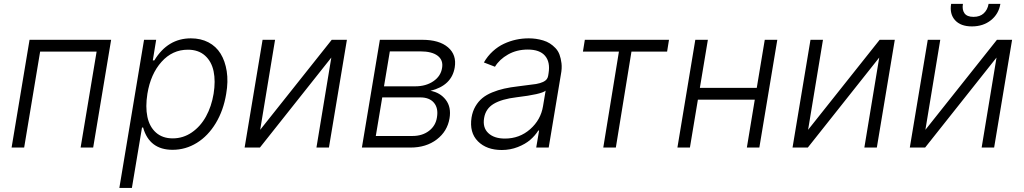

<svg xmlns="http://www.w3.org/2000/svg" viewBox="-20 -747 5182 972"><path d="M38.7 0 129.6 -545.5H542.6L451.7 0H388.1L469.1 -485.8H183.2L102.3 0Z M584.2 204.5 709.2 -545.5H770.6L753.6 -441.4H761.4Q829.2 -552.9 946.4 -552.9Q996.4 -552.9 1035.2 -532.7Q1073.9 -512.4 1096.8 -475.3Q1119.7 -438.2 1127.8 -386.4Q1136 -334.5 1125 -271.3Q1111.2 -187.9 1072.3 -123.4Q1033.4 -58.9 976.6 -23.8Q919.7 11.4 853.7 11.4Q736.5 11.4 704.5 -101.2H698.9L647.7 204.5ZM726.2 -272.4Q715.6 -206 726.2 -155.4Q736.9 -104.8 769.9 -75.6Q802.9 -46.5 854.4 -46.5Q907.3 -46.5 951.2 -76.7Q995 -106.9 1022.9 -157.5Q1050.8 -208.1 1061.4 -272.4Q1071.7 -336.3 1061.4 -386Q1051.1 -435.7 1017.8 -465.6Q984.4 -495.4 931.1 -495.4Q852.6 -495.4 797.6 -433.8Q742.5 -372.2 726.2 -272.4Z M1297.2 -89.8 1659.4 -545.5H1736.2L1645.2 0H1582L1657.3 -455.6L1295.8 0H1218.4L1309.3 -545.5H1372.5Z M1812.1 0 1903.1 -545.5H2117.9Q2203.8 -545.5 2248.2 -507.3Q2292.6 -469.1 2282 -405.2Q2266.7 -313.9 2159.4 -287.3Q2208.1 -278.8 2236.7 -241.7Q2265.3 -204.5 2255.7 -147.7Q2244.7 -82 2191.1 -41Q2137.4 0 2058.2 0ZM1882.5 -58.6H2068.2Q2117.9 -58.6 2151.8 -84.5Q2185.7 -110.4 2192.1 -153.1Q2199.9 -199.2 2177 -226.6Q2154.1 -253.9 2108 -253.9H1915.1ZM1924 -310H2082Q2136.4 -310 2174 -335.8Q2211.6 -361.5 2218 -403.1Q2224.8 -442.5 2195.7 -464.7Q2166.5 -486.9 2108 -486.9H1953.5Z M2520.2 12.4Q2443.2 12.4 2399.3 -31.8Q2355.5 -76 2367.2 -152.3Q2372.5 -183.9 2386.9 -208.6Q2401.3 -233.3 2421.7 -250.2Q2442.1 -267 2471.4 -279.1Q2500.7 -291.2 2532.1 -298.3Q2563.6 -305.4 2603.7 -310Q2683.6 -320 2693.9 -321.7Q2736.9 -329.5 2748.9 -347.7Q2753.6 -354.4 2755 -363.3L2757.1 -376.1Q2766.3 -432.5 2739.5 -464.3Q2712.7 -496.1 2652 -496.1Q2595.9 -496.1 2552 -471.2Q2508.2 -446.4 2485.8 -409.1L2429.7 -430.8Q2448.2 -463.1 2474.6 -487.2Q2501.1 -511.4 2531.2 -525.4Q2561.4 -539.4 2592.7 -546.2Q2623.9 -552.9 2656.6 -552.9Q2675.4 -552.9 2693.2 -550.4Q2710.9 -547.9 2729.8 -542.3Q2748.6 -536.6 2763.5 -527.2Q2778.4 -517.8 2791.9 -503.7Q2805.4 -489.7 2812.5 -470.5Q2819.6 -451.3 2822.6 -426.5Q2825.6 -401.6 2819.6 -370.4L2757.8 0H2694.6L2709.2 -86.3H2705.3Q2688.9 -60.4 2664.4 -39.1Q2639.9 -17.8 2601.6 -2.7Q2563.2 12.4 2520.2 12.4ZM2536.2 -45.5Q2610.1 -45.5 2663.9 -92.9Q2717.7 -140.3 2729 -209.2L2742.2 -288Q2720.5 -269.5 2595.2 -254.6Q2520.6 -245.7 2479.6 -221.4Q2438.6 -197.1 2430.8 -149.5Q2422.6 -100.9 2452.1 -73.2Q2481.5 -45.5 2536.2 -45.5Z M2931.1 -485.8 2940.7 -545.5H3366.8L3357.2 -485.8H3176.8L3097.7 0H3034.1L3113.3 -485.8Z M3563.6 -545.5 3523.1 -302.2H3811.1L3851.6 -545.5H3915.1L3824.2 0H3761L3801.1 -242.5H3513.1L3472.7 0H3409.4L3500 -545.5Z M4071 -89.8 4433.2 -545.5H4509.9L4419 0H4355.8L4431.1 -455.6L4069.6 0H3992.2L4083.1 -545.5H4146.3Z M4664.8 -89.8 5027 -545.5H5103.7L5012.8 0H4949.6L5024.9 -455.6L4663.4 0H4585.9L4676.8 -545.5H4740.1ZM4984.7 -727.3H5044.4Q5035.9 -676.1 4996.6 -644.7Q4957.4 -613.3 4900.2 -613.3Q4843.4 -613.3 4815 -644.7Q4786.6 -676.1 4795.1 -727.3H4854.8Q4849.8 -697.8 4862.7 -679.7Q4875.7 -661.6 4908.4 -661.6Q4941.1 -661.6 4960.4 -679.7Q4979.8 -697.8 4984.7 -727.3Z"/></svg>

Font: Karasuma Gothic
Style: Light Italic
Weight: 300
Italic angle: 9.39998°
Designer: Rasmus Andersson / Ryoko Nishizuka
Foundry: rsms
Version: Version 1.00